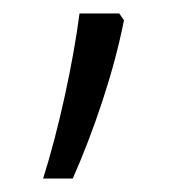

<svg xmlns="http://www.w3.org/2000/svg" viewBox="-20 -231 282 285"><path d="M157 -211H98C89 -140 67 -38 44 34H88C119 -36 149 -124 164 -201Z"/></svg>

Font: Noto Sans Telugu UI Light
Style: Regular
Weight: 300
Designer: Jelle Bosma - Monotype Design Team
Foundry: Monotype Imaging Inc.
Version: Version 2.005